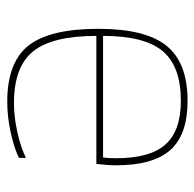

<svg xmlns="http://www.w3.org/2000/svg" viewBox="-24 -520 550 543"><g transform="rotate(90 251.5 -249.0)"><path d="M427 -47V-27Q398 -13 354 -3.5Q310 6 268 6Q157 6 109.5 -54Q62 -114 62 -252Q62 -385 110 -444.5Q158 -504 266 -504Q361 -504 404.5 -455.5Q448 -407 448 -302Q448 -290 447 -276Q446 -262 444 -246H82Q82 -122 125.5 -67.5Q169 -13 272 -13Q312 -13 356 -23Q400 -33 427 -47ZM428 -302Q428 -398 389 -441.5Q350 -485 266 -485Q168 -485 125 -433.5Q82 -382 82 -265H426Q427 -274 427.5 -283Q428 -292 428 -302Z"/></g></svg>

Font: Blinker Thin
Style: Regular
Weight: 100
Designer: Juergen Huber
Foundry: supertype
Version: Version 1.017;hotconv 1.0.117;makeotfexe 2.5.65602